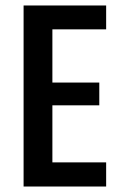

<svg xmlns="http://www.w3.org/2000/svg" viewBox="-20 -680 436 700"><path d="M66 0V-660H367V-573H171V-379H342V-296H171V-88H367V0Z"/></svg>

Font: Bricolage Grotesque 12pt Condensed Medium
Style: Regular
Weight: 500
Width: 3
Designer: Mathieu Triay
Foundry: Atelier Triay
Version: Version 1.001; ttfautohint (v1.8.4.7-5d5b);gftools[0.9.33.de